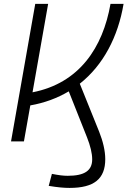

<svg xmlns="http://www.w3.org/2000/svg" viewBox="-20 -713 643 968"><path d="M35.6 0H100.6L132.8 -181.6C205.6 -194.3 270 -218.8 326.7 -252.4L418.9 -20C435.1 21 444.8 59.6 444.8 90.3C444.8 147.5 405.8 173.3 321.3 173.3C298.8 173.3 276.4 170.4 241.7 163.6L225.6 224.1C272.9 231.9 303.2 234.4 331.1 234.4C454.1 234.4 510.7 189 510.7 89.4C510.7 47.4 499 -1 480 -48.8L382.3 -291C501 -384.8 575.2 -527.8 603 -693.4H537.1C498.5 -473.1 379.9 -293.5 144 -247.6L222.7 -693.4H157.7Z"/></svg>

Font: Cascadia Mono NF Light
Style: Italic
Weight: 300
Italic angle: -10°
Monospace: yes
Designer: Aaron Bell
Foundry: Saja Typeworks
Version: Version 2404.023